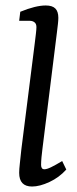

<svg xmlns="http://www.w3.org/2000/svg" viewBox="-20 -674 280 701"><path d="M97 7Q50 7 50 -43Q50 -56 52.5 -77.5Q55 -99 58 -129L107 -517Q109 -533 111 -550Q113 -567 113 -575Q113 -587 106 -592.5Q99 -598 89 -598H50L54 -631Q110 -654 147 -654Q171 -654 182 -643Q193 -632 193 -609Q193 -600 191.5 -586.5Q190 -573 188 -557L135 -131Q133 -117 131.5 -100Q130 -83 130 -72Q130 -56 142 -56Q151 -56 166.5 -63.5Q182 -71 207 -86L222 -55Q196 -26 160.5 -9.5Q125 7 97 7Z"/></svg>

Font: Rasa
Style: Italic
Weight: 400
Italic angle: -7.10001°
Designer: Anna Giedrys (Yrsa+Rasa design), David Brezina (Yrsa art-direction, Rasa art-direction, design)
Foundry: Rosetta Type Foundry
Version: Version 2.004